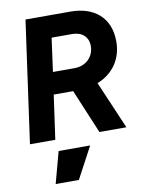

<svg xmlns="http://www.w3.org/2000/svg" viewBox="-106 -819 889 1157"><g transform="rotate(-10 339.0 -241.0)"><path d="M183 0 221 -270H340L453 0H618L493 -292C590 -330 648 -413 648 -520C648 -668 550 -745 407 -745H132L28 0ZM268 -610H394C454 -610 492 -575 492 -520C492 -454 442 -405 373 -405H240ZM281 263 384 70H191L139 263Z"/></g></svg>

Font: Plus Jakarta Sans ExtraBold
Style: Italic
Weight: 800
Italic angle: -8°
Designer: Gumpita Rahayu
Foundry: Tokotype
Version: Version 2.071;gftools[0.9.30]